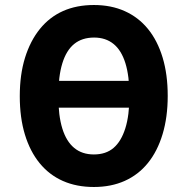

<svg xmlns="http://www.w3.org/2000/svg" viewBox="-20 -736 750 767"><path d="M153 -306V-413H562V-306ZM355 11Q286 11 231.5 -13Q177 -37 138.5 -84Q100 -131 79.5 -198.5Q59 -266 59 -352Q59 -438 80 -505.5Q101 -573 139.5 -620.5Q178 -668 232 -692Q286 -716 355 -716Q424 -716 478.5 -691.5Q533 -667 571 -620.5Q609 -574 629.5 -506.5Q650 -439 650 -353Q650 -268 629.5 -200Q609 -132 571 -85Q533 -38 478.5 -13.5Q424 11 355 11ZM355 -119Q403 -119 433.5 -145Q464 -171 480.5 -223Q497 -275 497 -353Q497 -432 481 -483.5Q465 -535 433.5 -560.5Q402 -586 356 -586Q308 -586 276.5 -560.5Q245 -535 229 -483Q213 -431 213 -352Q213 -274 229 -222.5Q245 -171 276.5 -145Q308 -119 355 -119Z"/></svg>

Font: Nunito Sans 7pt Condensed ExtraBold
Style: Regular
Weight: 800
Width: 3
Designer: Vernon Adams
Foundry: Vernon Adams
Version: Version 3.101;gftools[0.9.27]